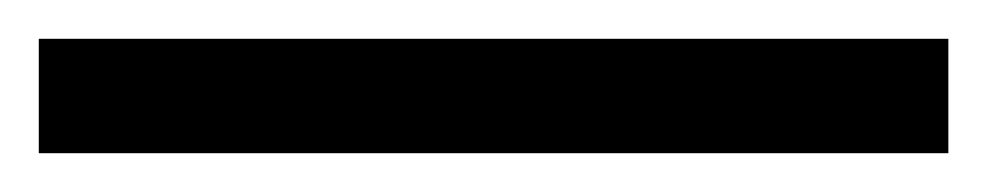

<svg xmlns="http://www.w3.org/2000/svg" viewBox="-25 63 509 99"><path d="M-5 142V83H464V142Z"/></svg>

Font: Noto Naskh Arabic UI
Style: Regular
Weight: 400
Designer: Monotype Design Team, David Williams, Mohamad Dakak and Nizar Qandah
Foundry: Monotype Imaging Inc.
Version: Version 2.014